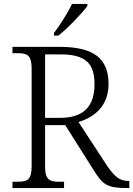

<svg xmlns="http://www.w3.org/2000/svg" viewBox="-20 -951 674 971"><path d="M253 -784V-771H275C322 -807 397 -886 422 -921V-931H344C323 -886 282 -822 253 -784ZM43 0H304V-32H278C232 -32 208 -41 208 -109V-318H310L454 -90C500 -17 521 0 624 0H634V-36H627C585 -36 558 -59 520 -115L377 -334C457 -358 529 -415 529 -526C529 -656 453 -714 282 -714H43V-682H70C117 -682 140 -672 140 -605V-109C140 -41 117 -32 70 -32H43ZM284 -355H208V-676H285C416 -676 458 -628 458 -524C458 -414 403 -355 284 -355Z"/></svg>

Font: Noto Serif Light
Style: Regular
Weight: 300
Designer: Monotype Design Team
Foundry: Monotype Imaging Inc.
Version: Version 2.013